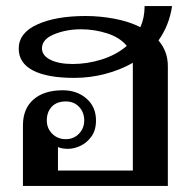

<svg xmlns="http://www.w3.org/2000/svg" viewBox="-20 -616 636 636"><path d="M505 -482Q536 -446 536 -397V0H56V-201Q56 -256 91 -286.5Q126 -317 188 -317Q235 -317 266.5 -289.5Q298 -262 298 -217Q298 -185 283 -164Q268 -143 246.5 -133Q225 -123 206 -123Q184 -123 172 -129V-51H420V-404V-408Q378 -384 328 -371Q278 -358 226 -358Q137 -358 89.5 -382.5Q42 -407 42 -455Q42 -507 103.5 -535Q165 -563 264 -563Q311 -563 359 -554Q407 -545 445 -526Q459 -557 459 -596H550Q541 -533 505 -482ZM400 -464Q377 -492 335 -505.5Q293 -519 248 -519Q200 -519 159.5 -502.5Q119 -486 119 -456Q119 -432 147 -418Q175 -404 221 -404Q269 -404 317 -419Q365 -434 400 -464ZM198 -155Q224 -155 241.5 -173Q259 -191 259 -217Q259 -244 242 -262Q225 -280 198 -280Q168 -280 151.5 -262.5Q135 -245 135 -217Q135 -191 153 -173Q171 -155 198 -155Z"/></svg>

Font: Taviraj Medium
Style: Regular
Weight: 500
Designer: Katatrad Team
Foundry: CadsonDemak
Version: Version 1.030